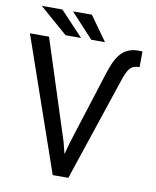

<svg xmlns="http://www.w3.org/2000/svg" viewBox="-93 -934 817 1006"><g transform="rotate(10 315.0 -431.5)"><path d="M282.7 -182.6 298.8 -119.1 315.9 -182.1 444.8 -587.9Q469.7 -661.6 502.4 -690.9Q535.2 -720.2 585.4 -720.2L607.9 -719.7L607.4 -636.2Q576.2 -636.2 560.5 -621.6Q544.9 -606.9 529.8 -565.9L340.3 0H257.3L10.7 -710.9H112.3ZM278.8 -733.4H196.3L46.9 -863.3H156.7ZM406.2 -733.4H333L212.9 -863.3H313.5Z"/></g></svg>

Font: Noboto
Style: Regular
Weight: 400
Designer: Google
Version: Version 2.001101; 2014